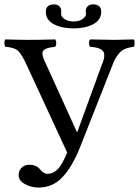

<svg xmlns="http://www.w3.org/2000/svg" viewBox="-20 -825 630 867"><path d="M368.2 -762.2Q368.2 -765.1 367.7 -769.5Q367.2 -773.9 367.2 -774.9Q367.2 -787.1 375.5 -796.1Q383.8 -805.2 399.9 -805.2Q437 -805.2 437 -772Q437 -734.9 401.1 -715.8Q365.2 -696.8 312 -696.8Q258.8 -696.8 222.9 -715.8Q187 -734.9 187 -772Q187 -805.2 224.1 -805.2Q240.2 -805.2 248.5 -796.1Q256.8 -787.1 256.8 -774.9Q256.8 -773.9 256.3 -769.5Q255.9 -765.1 255.9 -762.2Q255.9 -749 272 -738.5Q288.1 -728 312 -728Q335.9 -728 352.1 -738.5Q368.2 -749 368.2 -762.2ZM104.5 -522.9Q79.1 -578.6 62.7 -594.5Q46.4 -610.4 4.9 -613.8Q0 -618.7 0 -630.4Q0 -642.1 3.9 -647Q71.8 -645 107.9 -645Q154.8 -645 229 -647Q233.9 -642.1 233.9 -630.1Q233.9 -618.2 229 -613.8Q180.2 -608.9 173.3 -592.8Q166.5 -576.7 188.5 -534.2L327.1 -229H329.1L438 -527.8Q457 -569.8 448 -589.8Q439 -609.9 387.2 -613.8Q382.3 -617.7 382.1 -629.9Q381.8 -642.1 387.2 -647Q461.4 -645 496.1 -645Q523.9 -645 584 -647Q587.9 -642.1 587.9 -630.1Q587.9 -618.2 584 -613.8Q560.1 -610.8 543.5 -603.5Q526.9 -596.2 515.6 -581.8Q504.4 -567.4 498.3 -555.4Q492.2 -543.5 483.9 -521L341.8 -161.1Q306.6 -72.3 262.2 -25.1Q217.8 22 153.8 22Q120.6 22 92.3 6.1Q64 -9.8 64 -33.2Q64 -54.2 77.4 -67.6Q90.8 -81.1 112.8 -81.1Q142.6 -81.1 159.2 -62Q176.3 -40 194.8 -40Q219.7 -40 240.5 -61Q261.2 -82 283.2 -136.2Z"/></svg>

Font: Linux Libertine O
Style: Regular
Weight: 400
Designer: Philipp H. Poll
Foundry: Philipp H. Poll
Version: Version 5.3.0